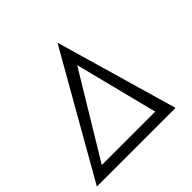

<svg xmlns="http://www.w3.org/2000/svg" viewBox="-231 -868 1037 1037"><g transform="rotate(-45 287.0 -350.0)"><path d="M545.5 0H-55.5L343.5 -700ZM45.5 -63.5H453.5L333 -539Z"/></g></svg>

Font: Urbanist Light
Style: Italic
Weight: 300
Italic angle: -8°
Designer: Corey Hu
Foundry: Corey Hu
Version: Version 1.330; ttfautohint (v1.8.4.7-5d5b)